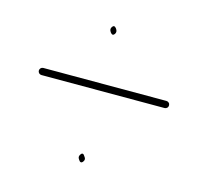

<svg xmlns="http://www.w3.org/2000/svg" viewBox="-75 -604 676 627"><g transform="rotate(15 263.5 -290.5)"><path d="M254.2 -83C249.3 -91.8 244.6 -93.1 240.1 -87.1C235.5 -81 235.2 -75.3 239.2 -70C244.4 -60.9 249.5 -59.7 254.6 -66.5C258.9 -72.2 258.8 -77.7 254.2 -83ZM231.4 -515.5C227.1 -509.8 227.5 -503.7 232.5 -497C237.5 -490.3 242.1 -489.8 246.4 -495.5C250.6 -501.2 250.2 -507.3 245.2 -514C240.2 -520.7 235.6 -521.2 231.4 -515.5ZM37.5 -316C37.5 -312.7 38.7 -309.8 41 -307.5C43.3 -305.2 46.2 -304 49.5 -304H465.7C469.1 -304 471.9 -305.2 474.2 -307.5C476.6 -309.8 477.7 -312.7 477.7 -316C477.7 -319.3 476.6 -322.2 474.2 -324.5C471.9 -326.8 469.1 -328 465.7 -328H49.5C46.2 -328 43.3 -326.8 41 -324.5C38.7 -322.2 37.5 -319.3 37.5 -316Z"/></g></svg>

Font: Proton
Style: SeBdCnd
Weight: 500
Version: Version 1.017